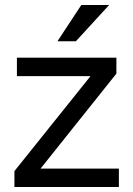

<svg xmlns="http://www.w3.org/2000/svg" viewBox="-20 -752 536 772"><path d="M38 -64 344 -446H48V-520H448V-456L143 -74H458V0H38ZM307 -732H419L285 -586H211Z"/></svg>

Font: Aspekta Variable
Style: Regular
Weight: 400
Designer: Ivo Dolenc
Version: Version 2.100